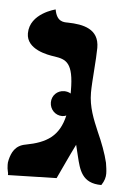

<svg xmlns="http://www.w3.org/2000/svg" viewBox="-46 -597 427 638"><g transform="rotate(5 167.5 -278.0)"><path d="M125 -253C125 -230 143 -211 166 -211C171 -211 176 -212 180 -214C164 -144 123 -119 54 -106C19 -100 8 -75 2 -51C0 -44 0 -39 0 -34C0 -26 1 -18 3 -10C4 -8 4 -6 4 0L166 -4C184 -42 202 -82 221 -120C224 -109 227 -96 230 -83C241 -38 251 6 316 6C326 -9 329 -21 329 -33C329 -43 327 -57 325 -69C318 -99 304 -136 289 -169C272 -209 255 -249 255 -297C255 -316 257 -344 259 -372C261 -400 263 -429 263 -447C263 -510 210 -521 158 -522C143 -522 121 -522 114 -562C114 -562 29 -542 29 -475C29 -421 101 -409 124 -406C163 -400 188 -391 188 -297C188 -294 188 -291 188 -288C182 -292 174 -294 166 -294C143 -294 125 -276 125 -253Z"/></g></svg>

Font: Libertinus Serif Semibold
Style: Regular
Weight: 600
Designer: Philipp H. Poll, Khaled Hosny
Foundry: Caleb Maclennan
Version: Version 7.050;RELEASE